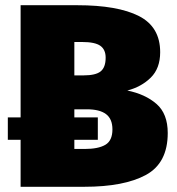

<svg xmlns="http://www.w3.org/2000/svg" viewBox="-20 -716 678 736"><path d="M623 -206Q623 -91 539.5 -45.5Q456 0 303 0H59V-180H10V-266H59V-696H276Q431 -696 512.5 -654.5Q594 -613 594 -516Q594 -454 558 -418.5Q522 -383 468 -369Q537 -355 580 -317.5Q623 -280 623 -206ZM265 -555V-427H300Q347 -427 366 -442.5Q385 -458 385 -495Q385 -526 364.5 -540.5Q344 -555 295 -555ZM411 -220Q411 -260 386.5 -278.5Q362 -297 313 -297H265V-266H355V-180H265V-145H305Q357 -145 384 -161Q411 -177 411 -220Z"/></svg>

Font: FiraGO Heavy
Style: Regular
Weight: 900
Designer: bBox Type
Foundry: bBox Type GmbH
Version: Version 1.001